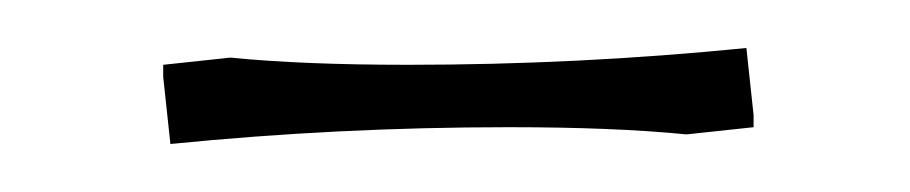

<svg xmlns="http://www.w3.org/2000/svg" viewBox="-20 -610 379 80"><path d="M48 -578V-583L76 -586Q106 -583 150 -583Q221 -583 291 -590L294 -562V-557L266 -554Q236 -557 192 -557Q121 -557 51 -550Z"/></svg>

Font: Dihjauti
Style: Bold
Weight: 700
Designer: T. Christopher White
Version: Version 3.0.0